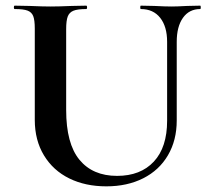

<svg xmlns="http://www.w3.org/2000/svg" viewBox="-20 -645 743 679"><path d="M478 -613Q476 -613 476 -619Q476 -625 478 -625L526 -624Q564 -622 587 -622Q606 -622 642 -624L688 -625Q690 -625 690 -619Q690 -613 688 -613Q649 -613 627 -582Q605 -551 605 -497V-219Q605 -149 574 -96Q543 -43 486.5 -14.5Q430 14 356 14Q282 14 225 -14Q168 -42 135.5 -95.5Q103 -149 103 -221V-544Q103 -574 97.5 -588Q92 -602 77.5 -607.5Q63 -613 32 -613Q29 -613 29 -619Q29 -625 32 -625L85 -624Q131 -622 158 -622Q188 -622 234 -624L285 -625Q288 -625 288 -619Q288 -613 285 -613Q254 -613 239.5 -607Q225 -601 219.5 -586.5Q214 -572 214 -542V-256Q214 -137 261 -80Q308 -23 394 -23Q477 -23 524 -73.5Q571 -124 571 -218V-497Q571 -551 546.5 -582Q522 -613 478 -613Z"/></svg>

Font: Cormorant Garamond
Style: Bold
Weight: 700
Designer: Christian Thalmann (Catharsis Fonts)
Foundry: Catharsis Fonts
Version: Version 4.000